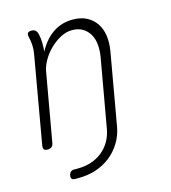

<svg xmlns="http://www.w3.org/2000/svg" viewBox="-110 -650 820 919"><g transform="rotate(-15 300.0 -190.0)"><path d="M130 158Q132 147 138.5 141Q145 135 156 135H175Q210 135 240.5 125Q271 115 295 96Q319 77 335.5 49Q352 21 358 -15L418 -355Q423 -386 420 -414.5Q417 -443 404.5 -464.5Q392 -486 370.5 -499Q349 -512 318 -512Q290 -512 262 -497.5Q234 -483 210 -460Q186 -437 169.5 -409Q153 -381 148 -355L88 -15Q86 -2 78.5 4Q71 10 58 10Q45 10 40.5 4Q36 -2 38 -15L114 -450Q118 -471 116.5 -493Q115 -515 110 -535Q107 -547 112 -553.5Q117 -560 130 -560Q143 -560 150 -553.5Q157 -547 160 -535Q165 -514 165.5 -493Q166 -472 164 -447Q193 -502 236 -531Q279 -560 334 -560Q375 -560 403.5 -545Q432 -530 449.5 -504Q467 -478 472 -443Q477 -408 470 -367L415 -54L408 -15V-13Q400 33 378 68Q356 104 324 129Q292 154 252 167Q212 180 167 180H148Q137 180 132.5 174.5Q128 169 130 158Z"/></g></svg>

Font: Maple Mono NL Thin
Style: Italic
Weight: 250
Italic angle: -10°
Monospace: yes
Designer: subframe7536
Version: Version 7.000